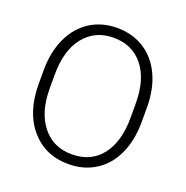

<svg xmlns="http://www.w3.org/2000/svg" viewBox="-130 -840 937 969"><g transform="rotate(20 338.5 -356.0)"><path d="M61 0ZM615.2 -316.9Q615.2 -218.8 581.3 -144.5Q547.4 -70.3 484.4 -30.3Q421.4 9.8 338.9 9.8Q214.4 9.8 137.7 -79.3Q61 -168.5 61 -319.8V-393.1Q61 -490.2 95.5 -565.2Q129.9 -640.1 192.9 -680.4Q255.9 -720.7 337.9 -720.7Q419.9 -720.7 482.7 -681.2Q545.4 -641.6 579.6 -569.3Q613.8 -497.1 615.2 -401.9ZM555.2 -394Q555.2 -522.5 497.1 -595.2Q439 -668 337.9 -668Q238.8 -668 179.9 -595Q121.1 -522 121.1 -391.1V-316.9Q121.1 -190.4 179.7 -116.5Q238.3 -42.5 338.9 -42.5Q440.9 -42.5 498 -115.5Q555.2 -188.5 555.2 -318.8Z"/></g></svg>

Font: Roboto Light
Style: Regular
Weight: 300
Designer: Google
Version: Version 2.134; 2016; ttfautohint (v1.6)